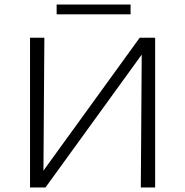

<svg xmlns="http://www.w3.org/2000/svg" viewBox="-20 -824 814 844"><path d="M662 0H599L603 -584L180 0H112V-658H175L171 -74L594 -658H662ZM229 -804H554V-761H229Z"/></svg>

Font: Ysabeau Semilight
Style: Regular
Weight: 300
Designer: Christian Thalmann (Catharsis Fonts)
Version: Version 0.003